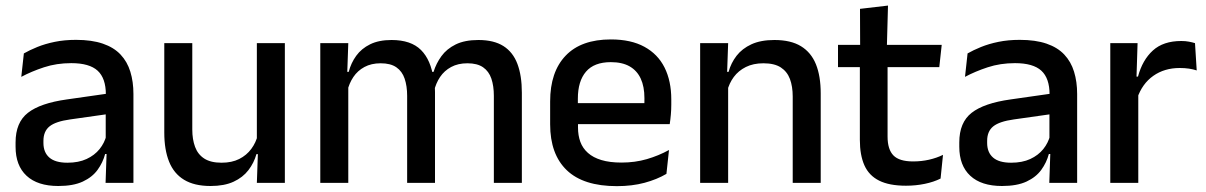

<svg xmlns="http://www.w3.org/2000/svg" viewBox="-20 -640 4221 672"><path d="M349.5 0 353.5 -116 350 -131V-285L350.5 -309.5Q350.5 -366 321.8 -392.5Q293 -419 229.5 -419Q178 -419 134 -404.5Q90 -390 54.5 -371L63.5 -453Q83.5 -464.5 110.5 -475.5Q137.5 -486.5 171.5 -493.5Q205.5 -500.5 246 -500.5Q301.5 -500.5 340 -487.2Q378.5 -474 402 -449Q425.5 -424 436.2 -389Q447 -354 447 -311V0ZM184 11Q111.5 11 73 -24.8Q34.5 -60.5 34.5 -126.5V-141.5Q34.5 -211.5 77.8 -245.2Q121 -279 214 -292L361 -313L366.5 -242L225.5 -222Q175 -215 153.5 -197.8Q132 -180.5 132 -147V-140Q132 -106.5 152.8 -88.5Q173.5 -70.5 216 -70.5Q255 -70.5 283 -83.5Q311 -96.5 328.5 -118.2Q346 -140 352.5 -166.5L366 -101H348Q340 -71 321.5 -45.5Q303 -20 269.8 -4.5Q236.5 11 184 11Z M653 -489V-187Q653 -152 662.8 -125.8Q672.5 -99.5 695 -85Q717.5 -70.5 755.5 -70.5Q791.5 -70.5 817.2 -83.5Q843 -96.5 859.5 -118.8Q876 -141 882.5 -168.5L898.5 -100.5H877.5Q869 -70 849.5 -44.5Q830 -19 797.5 -4Q765 11 717 11Q660 11 624.2 -10.8Q588.5 -32.5 571.8 -74.2Q555 -116 555 -176V-489ZM977 -489V0H879L883 -114.5L879 -120.5V-489Z M1708.5 0V-304.5Q1708.5 -339 1699.8 -364.8Q1691 -390.5 1670.8 -404.5Q1650.5 -418.5 1616 -418.5Q1583 -418.5 1559 -405.5Q1535 -392.5 1520.2 -370.5Q1505.5 -348.5 1499 -320.5L1486 -388.5H1497.5Q1506.5 -418 1525 -443.5Q1543.5 -469 1575 -484.5Q1606.5 -500 1654.5 -500Q1708.5 -500 1742 -478.8Q1775.5 -457.5 1791 -416.2Q1806.5 -375 1806.5 -315.5V0ZM1101 0V-489H1199L1195 -374.5L1199 -368.5V0ZM1405 0V-304.5Q1405 -339 1396.2 -364.8Q1387.5 -390.5 1367.2 -404.5Q1347 -418.5 1312.5 -418.5Q1279.5 -418.5 1255.5 -405.5Q1231.5 -392.5 1216.8 -370.5Q1202 -348.5 1195.5 -320.5L1179.5 -388.5H1200.5Q1208.5 -419.5 1226.8 -444.8Q1245 -470 1275.5 -485Q1306 -500 1350.5 -500Q1418.5 -500 1453.5 -465Q1488.5 -430 1497.5 -363Q1500 -353.5 1501.2 -341.5Q1502.5 -329.5 1502.5 -318V0Z M2139 11.5Q2022 11.5 1963.8 -44.2Q1905.5 -100 1905.5 -205V-285Q1905.5 -388.5 1959.8 -445.2Q2014 -502 2118 -502Q2188.5 -502 2235.5 -476.2Q2282.5 -450.5 2306 -403.5Q2329.5 -356.5 2329.5 -292V-273.5Q2329.5 -256.5 2328 -239Q2326.5 -221.5 2324 -205.5H2234Q2235 -231.5 2235.2 -254.5Q2235.5 -277.5 2235.5 -296.5Q2235.5 -337 2222.5 -365Q2209.5 -393 2183.5 -407.8Q2157.5 -422.5 2118 -422.5Q2059.5 -422.5 2031 -389.2Q2002.5 -356 2002.5 -294.5V-248.5L2003 -237V-193.5Q2003 -166 2011.2 -143.5Q2019.5 -121 2037.8 -104.8Q2056 -88.5 2085 -79.8Q2114 -71 2155.5 -71Q2202.5 -71 2243.8 -83Q2285 -95 2321.5 -115L2312.5 -31.5Q2279.5 -12 2235.8 -0.2Q2192 11.5 2139 11.5ZM1957.5 -205.5V-279H2304V-205.5Z M2754.5 0V-302Q2754.5 -337.5 2744.8 -363.5Q2735 -389.5 2712.8 -404Q2690.5 -418.5 2652 -418.5Q2616.5 -418.5 2590.5 -405.5Q2564.5 -392.5 2548.2 -370.5Q2532 -348.5 2525 -320.5L2509 -388.5H2530Q2538.5 -419.5 2558 -444.8Q2577.5 -470 2610 -485Q2642.5 -500 2690.5 -500Q2748 -500 2783.5 -478.2Q2819 -456.5 2835.8 -415Q2852.5 -373.5 2852.5 -313V0ZM2430.5 0V-489H2528.5L2524.5 -374.5L2528.5 -368.5V0Z M3151 10Q3092.5 10 3057 -7.8Q3021.5 -25.5 3005.5 -61.2Q2989.5 -97 2989.5 -150.5V-449.5H3086.5V-162Q3086.5 -117 3107 -96Q3127.5 -75 3176 -75Q3205 -75 3231.5 -81Q3258 -87 3280.5 -98L3272 -15Q3248 -3 3216.5 3.5Q3185 10 3151 10ZM2913 -405V-483H3276L3267.5 -405ZM2990.5 -474.5 2990 -609 3088 -620.5 3084 -474.5Z M3652.5 0 3656.5 -116 3653 -131V-285L3653.5 -309.5Q3653.5 -366 3624.8 -392.5Q3596 -419 3532.5 -419Q3481 -419 3437 -404.5Q3393 -390 3357.5 -371L3366.5 -453Q3386.5 -464.5 3413.5 -475.5Q3440.5 -486.5 3474.5 -493.5Q3508.5 -500.5 3549 -500.5Q3604.5 -500.5 3643 -487.2Q3681.5 -474 3705 -449Q3728.5 -424 3739.2 -389Q3750 -354 3750 -311V0ZM3487 11Q3414.5 11 3376 -24.8Q3337.5 -60.5 3337.5 -126.5V-141.5Q3337.5 -211.5 3380.8 -245.2Q3424 -279 3517 -292L3664 -313L3669.5 -242L3528.5 -222Q3478 -215 3456.5 -197.8Q3435 -180.5 3435 -147V-140Q3435 -106.5 3455.8 -88.5Q3476.5 -70.5 3519 -70.5Q3558 -70.5 3586 -83.5Q3614 -96.5 3631.5 -118.2Q3649 -140 3655.5 -166.5L3669 -101H3651Q3643 -71 3624.5 -45.5Q3606 -20 3572.8 -4.5Q3539.5 11 3487 11Z M3960 -295.5 3939 -372H3963Q3978.5 -430 4015 -463.2Q4051.5 -496.5 4114.5 -496.5Q4129.5 -496.5 4141.2 -494.2Q4153 -492 4162.5 -489L4168.5 -393.5Q4156.5 -397.5 4141.5 -399.8Q4126.5 -402 4109 -402Q4055.5 -402 4016.5 -374.5Q3977.5 -347 3960 -295.5ZM3866 0V-489H3961.5L3957 -346.5L3964 -339.5V0Z"/></svg>

Font: Anek Gurmukhi Medium
Style: Regular
Weight: 500
Designer: Sarang Kulkarni (Gurmukhi), Yesha Goshar (Latin)
Foundry: Ek Type
Version: Version 1.003